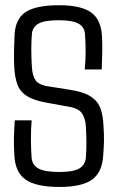

<svg xmlns="http://www.w3.org/2000/svg" viewBox="-20 -724 458 750"><path d="M212.4 6.3Q120.6 6.3 79.6 -22.7Q38.6 -51.8 36.1 -118.7Q33.7 -155.8 34.4 -186Q35.2 -216.3 37.6 -253.9H103.5Q100.6 -216.3 100.8 -179.2Q101.1 -142.1 103.5 -107.4Q106 -79.1 130.4 -65.7Q154.8 -52.2 210.9 -52.2Q266.1 -52.2 289.3 -65.7Q312.5 -79.1 315.4 -107.4Q317.9 -142.1 317.6 -167.7Q317.4 -193.4 315.4 -231.4Q313.5 -261.7 299.6 -282.2Q285.6 -302.7 237.8 -309.1L168 -321.8Q112.8 -331.1 85.2 -348.9Q57.6 -366.7 47.6 -394.8Q37.6 -422.9 35.6 -463.4Q34.2 -490.2 34.7 -520.8Q35.2 -551.3 36.6 -580.1Q37.6 -646.5 77.4 -675Q117.2 -703.6 210.9 -703.6Q297.4 -703.6 336.7 -674.8Q376 -646 378.4 -579.6Q379.9 -556.6 379.4 -522.7Q378.9 -488.8 377.4 -452.6H311Q314.5 -487.3 314.5 -522Q314.5 -556.6 312 -590.8Q310.1 -618.7 286.4 -631.8Q262.7 -645 209.5 -645Q154.3 -645 130.6 -631.8Q106.9 -618.7 104.5 -590.8Q102.1 -559.6 102.3 -527.3Q102.5 -495.1 104.5 -463.4Q106.4 -427.7 119.9 -408.9Q133.3 -390.1 183.6 -384.3L252 -373.5Q307.1 -365.2 335 -346.7Q362.8 -328.1 372.8 -299.6Q382.8 -271 384.3 -231.4Q386.7 -195.3 386.2 -172.9Q385.7 -150.4 383.3 -118.7Q379.9 -51.8 340.1 -22.7Q300.3 6.3 212.4 6.3Z"/></svg>

Font: Agdasima
Style: Regular
Weight: 400
Width: 3
Designer: The DocRepair Project, Patric King
Foundry: Google
Version: Version 2.002